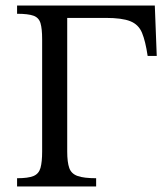

<svg xmlns="http://www.w3.org/2000/svg" viewBox="-20 -677 609 697"><path d="M329 0H42V-30Q82 -30 101.5 -38Q121 -46 127 -67.5Q133 -89 133 -127V-534Q133 -573 127 -593Q121 -613 101.5 -620Q82 -627 42 -627V-657H542L549 -474H516Q508 -528 495.5 -558Q483 -588 453 -600Q423 -612 364 -612H224V-127Q224 -88 231.5 -67Q239 -46 262 -38Q285 -30 329 -30Z"/></svg>

Font: STIX Two Text
Style: Regular
Weight: 400
Designer: Ross Mills, John Hudson & Paul Hanslow, Tiro Typeworks Ltd; with prior portions MicroPress Inc., and Coen Hoffman.
Foundry: Tiro Typeworks Ltd
Version: Version 2.13 b171